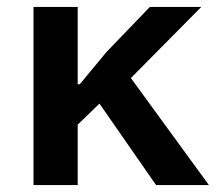

<svg xmlns="http://www.w3.org/2000/svg" viewBox="-20 -536 640 556"><path d="M268 -236 205 -175V0H77V-516H205V-292H211L288 -385L414 -516H563L359 -310L585 0H432Z"/></svg>

Font: IBM Plex Mono SemiBold
Style: Regular
Weight: 600
Monospace: yes
Designer: Mike Abbink, Paul van der Laan, Pieter van Rosmalen
Foundry: Bold Monday
Version: Version 2.3